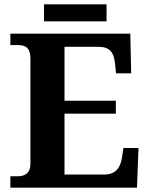

<svg xmlns="http://www.w3.org/2000/svg" viewBox="-20 -870 693 890"><path d="M184 -771H474V-850H184ZM28 0H615L622 -184H552L545 -137C538 -93 516 -61 464 -61H279V-343H517V-403H279V-653H437C489 -653 508 -626 513 -577L518 -530H588L584 -714H28V-661H62C94 -661 121 -653 121 -599V-110C121 -69 97 -53 63 -53H28Z"/></svg>

Font: Noto Serif Telugu
Style: Bold
Weight: 700
Designer: Jelle Bosma - Monotype Design Team
Foundry: Monotype Imaging Inc.
Version: Version 2.005